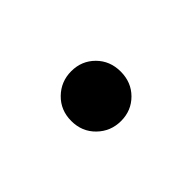

<svg xmlns="http://www.w3.org/2000/svg" viewBox="-31 -542 354 354"><g transform="rotate(45 146.0 -364.5)"><path d="M81 -365Q81 -392 99.5 -410.5Q118 -429 146 -429Q174 -429 192.5 -410.5Q211 -392 211 -365Q211 -338 192.5 -319Q174 -300 146 -300Q118 -300 99.5 -319Q81 -338 81 -365Z"/></g></svg>

Font: Be Vietnam Medium
Style: Regular
Weight: 500
Designer: Gabriel Lam
Foundry: TypeRant
Version: Version 4.000